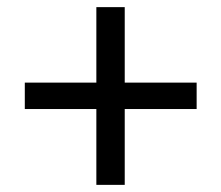

<svg xmlns="http://www.w3.org/2000/svg" viewBox="-20 -604 620 538"><path d="M531 -298.5H329.5V-86H250V-298.5H49.5V-372.5H250V-584H329.5V-372.5H531Z"/></svg>

Font: Lato 2
Style: Regular
Weight: 500
Designer: Lukasz Dziedzic with Adam Twardoch and Botio Nikoltchev
Foundry: tyPoland Lukasz Dziedzic
Version: Version 2.015; 2015-08-06; http://www.latofonts.com/